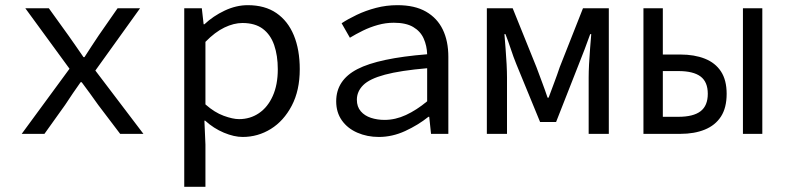

<svg xmlns="http://www.w3.org/2000/svg" viewBox="-20 -518 3040 743"><path d="M64 0 249 -252 78 -486H169L246 -379Q259 -360 274 -339Q289 -318 303 -297H307Q320 -318 334.5 -339.5Q349 -361 362 -381L435 -486H522L349 -245L535 0H445L360 -112Q345 -133 328.5 -156Q312 -179 296 -200H292Q277 -179 262 -157Q247 -135 232 -112L152 0Z M693 205V-486H761L768 -424H771Q805 -456 849.5 -477Q894 -498 939 -498Q1005 -498 1049.5 -467.5Q1094 -437 1117 -381.5Q1140 -326 1140 -250Q1140 -168 1109 -109Q1078 -50 1028 -19Q978 12 919 12Q886 12 846.5 -4.5Q807 -21 774 -51H771L775 41V205ZM905 -57Q948 -57 982 -80Q1016 -103 1035.5 -146.5Q1055 -190 1055 -250Q1055 -303 1041 -343.5Q1027 -384 997 -406.5Q967 -429 918 -429Q885 -429 848.5 -411.5Q812 -394 775 -356V-114Q810 -83 845.5 -70Q881 -57 905 -57Z M1446 12Q1401 12 1363 -4.5Q1325 -21 1303 -52Q1281 -83 1281 -126Q1281 -208 1363 -250.5Q1445 -293 1633 -308Q1632 -341 1619.5 -369Q1607 -397 1579 -413.5Q1551 -430 1504 -430Q1473 -430 1442.5 -421.5Q1412 -413 1384.5 -399.5Q1357 -386 1334 -372L1302 -428Q1326 -444 1360.5 -460.5Q1395 -477 1435 -487.5Q1475 -498 1518 -498Q1585 -498 1628.5 -473Q1672 -448 1693.5 -403.5Q1715 -359 1715 -298V0H1648L1641 -66H1638Q1598 -34 1548 -11Q1498 12 1446 12ZM1468 -54Q1510 -54 1551 -73Q1592 -92 1633 -126V-254Q1529 -245 1469.5 -229Q1410 -213 1385.5 -188.5Q1361 -164 1361 -132Q1361 -105 1376 -87.5Q1391 -70 1415.5 -62Q1440 -54 1468 -54Z M1864 0V-486H1964L2056 -258Q2067 -228 2078 -199Q2089 -170 2099 -140H2103Q2114 -170 2125 -199Q2136 -228 2146 -258L2236 -486H2336V0H2258V-218Q2258 -240 2259.5 -269.5Q2261 -299 2263.5 -330Q2266 -361 2268 -386H2264Q2254 -358 2242.5 -327.5Q2231 -297 2220 -270L2132 -46H2070L1978 -270Q1967 -297 1957 -327.5Q1947 -358 1936 -386H1932Q1934 -361 1936.5 -330Q1939 -299 1940.5 -269.5Q1942 -240 1942 -218V0Z M2470 0V-486H2545V-307H2613Q2667 -307 2707.5 -291Q2748 -275 2770 -241.5Q2792 -208 2792 -155Q2792 -101 2770 -67Q2748 -33 2707.5 -16.5Q2667 0 2613 0ZM2545 -66H2605Q2663 -66 2691 -87.5Q2719 -109 2719 -155Q2719 -201 2691 -222Q2663 -243 2605 -243H2545ZM2855 0V-486H2930V0Z"/></svg>

Font: Source Code Pro
Style: Regular
Weight: 400
Monospace: yes
Designer: Paul D. Hunt, Teo Tuominen
Foundry: Adobe Systems Incorporated
Version: Version 1.018;hotconv 1.0.116;makeotfexe 2.5.65601